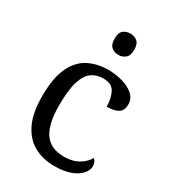

<svg xmlns="http://www.w3.org/2000/svg" viewBox="-187 -859 866 967"><g transform="rotate(30 246.0 -375.0)"><path d="M283 10Q217 10 165.5 -18Q114 -46 84.5 -106.5Q55 -167 55 -265Q55 -372 84.5 -433.5Q114 -495 164.5 -520.5Q215 -546 278 -546Q320 -546 360 -535Q400 -524 426 -501.5Q452 -479 452 -444Q452 -410 429.5 -395.5Q407 -381 363 -381Q363 -428 345.5 -462Q328 -496 278 -496Q240 -496 211.5 -476Q183 -456 167.5 -406Q152 -356 152 -266Q152 -160 187.5 -107.5Q223 -55 303 -55Q350 -55 384.5 -74.5Q419 -94 436 -125Q453 -111 453 -86Q453 -63 434 -41Q415 -19 377.5 -4.5Q340 10 283 10ZM283 -636Q259 -636 242.5 -650Q226 -664 226 -698Q226 -733 242.5 -746.5Q259 -760 283 -760Q306 -760 323 -746.5Q340 -733 340 -698Q340 -664 323 -650Q306 -636 283 -636Z"/></g></svg>

Font: Noto Serif Grantha
Style: Regular
Weight: 400
Designer: Monotype Design Team
Foundry: Monotype Imaging Inc.
Version: Version 2.004; ttfautohint (v1.8.4.7-5d5b)